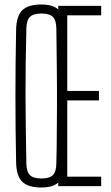

<svg xmlns="http://www.w3.org/2000/svg" viewBox="-20 -826 492 852"><path d="M163.5 6Q104 6 78.2 -20Q52.5 -46 51.5 -106Q50 -183 49.2 -255.8Q48.5 -328.5 48.5 -399.8Q48.5 -471 49.2 -543.5Q50 -616 51.5 -693.5Q52.5 -754 78.2 -780Q104 -806 163.5 -806Q214.5 -806 238.5 -784V-800H429V-758H278.5V-422.5H419V-380.5H278.5V-42H429V0H238.5V-16Q214.5 6 163.5 6ZM163.5 -34Q199.5 -34 214.5 -48.8Q229.5 -63.5 230 -100.5Q231 -134.5 231.5 -174.8Q232 -215 232.2 -259.2Q232.5 -303.5 232.8 -349.5Q233 -395.5 232.8 -442.2Q232.5 -489 232 -534Q231.5 -579 231 -620.8Q230.5 -662.5 230 -699Q229.5 -736.5 214.5 -751.2Q199.5 -766 163.5 -766Q128 -766 113 -751.2Q98 -736.5 97 -699Q95 -623 94 -549.5Q93 -476 93.2 -402.8Q93.5 -329.5 94.5 -254.5Q95.5 -179.5 97 -100.5Q98 -63.5 113 -48.8Q128 -34 163.5 -34Z"/></svg>

Font: Big Shoulders Display Thin Light
Style: Regular
Weight: 300
Version: Version 2.002